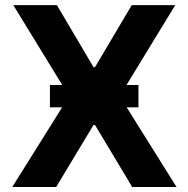

<svg xmlns="http://www.w3.org/2000/svg" viewBox="-20 -748 754 768"><path d="M207.6 -727.5 354.1 -479.3H360L507 -727.5H680.9L458.8 -363.3L686.1 0H508.8L360 -248.2H354.1L204.7 0H29.1L256.4 -363.3L33.2 -727.5ZM179.7 -318.6V-408H533.8V-318.6Z"/></svg>

Font: Inter V
Style: 
Weight: 400
Designer: Rasmus Andersson
Foundry: rsms
Version: Version 4.000;git-a3f224843